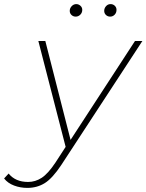

<svg xmlns="http://www.w3.org/2000/svg" viewBox="-129 -719 714 936"><path d="M4 197Q-30 197 -60.5 185.5Q-91 174 -109 151L-87 127Q-54 168 8 168Q43 168 74 148Q105 128 141 74L191 -3L58 -519H92L215 -37L529 -519H565L170 85Q127 150 89.5 173.5Q52 197 4 197ZM408 -638Q396 -638 387.5 -646Q379 -654 379 -666Q379 -679 388 -689Q397 -699 410 -699Q422 -699 430.5 -691Q439 -683 439 -671Q439 -657 430 -647.5Q421 -638 408 -638ZM240 -638Q228 -638 219.5 -646Q211 -654 211 -666Q211 -679 220.5 -689Q230 -699 243 -699Q254 -699 263 -691Q272 -683 272 -671Q272 -657 262.5 -647.5Q253 -638 240 -638Z"/></svg>

Font: Montserrat ExtraLight
Style: Italic
Weight: 200
Italic angle: -11.3°
Designer: Julieta Ulanovsky
Foundry: Julieta Ulanovsky
Version: Version 9.000; ttfautohint (v1.8.4.7-5d5b)